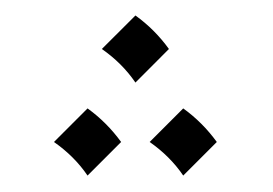

<svg xmlns="http://www.w3.org/2000/svg" viewBox="-20 -230 346 243"><path d="M90.8 -92.8Q115.2 -75.2 133.3 -50.3L90.8 -7.8Q74.2 -32.2 48.3 -50.3ZM211.9 -92.8Q236.3 -75.2 254.4 -50.3L211.9 -7.8Q195.3 -32.2 169.4 -50.3ZM151.4 -210.4Q175.8 -192.9 193.8 -168L151.4 -125.5Q134.8 -149.9 108.9 -168Z"/></svg>

Font: Lateef ExtraLight
Style: Regular
Weight: 200
Designer: SIL International
Foundry: SIL International
Version: Version 4.200